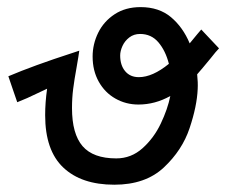

<svg xmlns="http://www.w3.org/2000/svg" viewBox="-20 -522 640 540"><path d="M107 -198Q107 -234 112.5 -272.5L86 -260Q55.5 -245 28.5 -234.5L18.5 -263.5Q7.5 -295 3.5 -307.5Q74 -337.5 183.5 -373L203 -379.5Q201.5 -367.5 195.5 -333Q189 -297.5 185.8 -272Q182.5 -246.5 182.5 -218Q182.5 -145.5 212.2 -111Q242 -76.5 307 -76.5Q349 -76.5 381 -105.2Q413 -134 432.2 -174.5Q451.5 -215 459 -252Q416 -228 369.5 -228Q334 -228 304.5 -244.8Q275 -261.5 257.8 -292.2Q240.5 -323 240.5 -363Q240.5 -398 256.2 -430Q272 -462 302.5 -482Q333 -502 375.5 -502Q427 -502 460.8 -473.8Q494.5 -445.5 513.5 -400L534.5 -425.5L546 -439L596 -386Q588 -378 572 -357.5Q547 -327 534.5 -313Q537 -290 536 -271.5Q534 -223.5 513.2 -161.5Q492.5 -99.5 440.8 -51Q389 -2.5 301.5 -2.5Q209 -2.5 158 -50.8Q107 -99 107 -198ZM370.5 -305Q409 -305 455 -342.5Q445.5 -379.5 425.5 -403Q405.5 -426.5 374 -426.5Q356.5 -426.5 343.8 -416.8Q331 -407 324.5 -392.8Q318 -378.5 318 -366Q318 -338.5 332 -321.8Q346 -305 370.5 -305Z"/></svg>

Font: JuliaMono SemiBold
Style: Italic
Weight: 600
Italic angle: -9°
Monospace: yes
Designer: cormullion
Foundry: corm
Version: Version 0.056; ttfautohint (v1.8.4)